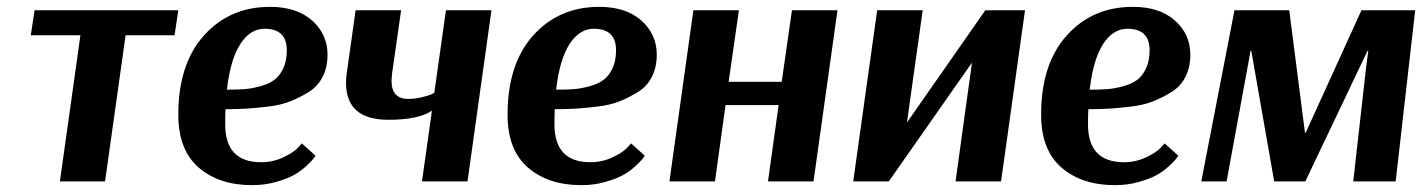

<svg xmlns="http://www.w3.org/2000/svg" viewBox="-20 -530 4155 561"><path d="M490 -427H347L287 0H155L215 -427H70L81 -500H501Z M862 -111 902 -75Q900 -72 895.5 -66Q891 -60 875 -45Q859 -30 839.5 -19Q820 -8 787 1.5Q754 11 717 11Q620 11 560.5 -40.5Q501 -92 501 -195Q501 -343 576 -426.5Q651 -510 769 -510Q847 -510 892 -470Q937 -430 937 -370Q937 -334 923 -306Q909 -278 882.5 -261.5Q856 -245 828.5 -234Q801 -223 763 -218.5Q725 -214 698.5 -212.5Q672 -211 639 -211Q638 -197 638 -167Q638 -56 743 -56Q777 -56 807 -70Q837 -84 850 -98ZM753 -446Q711 -446 682 -401Q653 -356 643 -268Q673 -268 694 -269.5Q715 -271 740.5 -278Q766 -285 781.5 -296.5Q797 -308 807.5 -330Q818 -352 818 -383Q818 -446 753 -446Z M1249 -259 1283 -500H1416L1346 0H1213L1242 -206H1241Q1202 -180 1115 -180Q991 -180 991 -288Q991 -304 994 -322L1019 -500H1152L1126 -318Q1124 -300 1124 -294Q1124 -241 1173 -241Q1192 -241 1211 -245.5Q1230 -250 1240 -254Z M1824 -111 1864 -75Q1862 -72 1857.5 -66Q1853 -60 1837 -45Q1821 -30 1801.5 -19Q1782 -8 1749 1.5Q1716 11 1679 11Q1582 11 1522.5 -40.5Q1463 -92 1463 -195Q1463 -343 1538 -426.5Q1613 -510 1731 -510Q1809 -510 1854 -470Q1899 -430 1899 -370Q1899 -334 1885 -306Q1871 -278 1844.5 -261.5Q1818 -245 1790.5 -234Q1763 -223 1725 -218.5Q1687 -214 1660.5 -212.5Q1634 -211 1601 -211Q1600 -197 1600 -167Q1600 -56 1705 -56Q1739 -56 1769 -70Q1799 -84 1812 -98ZM1715 -446Q1673 -446 1644 -401Q1615 -356 1605 -268Q1635 -268 1656 -269.5Q1677 -271 1702.5 -278Q1728 -285 1743.5 -296.5Q1759 -308 1769.5 -330Q1780 -352 1780 -383Q1780 -446 1715 -446Z M1936 0 2006 -500H2139L2109 -291H2264L2294 -500H2427L2357 0H2224L2255 -223H2100L2069 0Z M2859 -500H2975L2905 0H2772L2820 -347L2577 0H2473L2543 -500H2676L2630 -172Z M3383 -111 3423 -75Q3421 -72 3416.5 -66Q3412 -60 3396 -45Q3380 -30 3360.5 -19Q3341 -8 3308 1.5Q3275 11 3238 11Q3141 11 3081.5 -40.5Q3022 -92 3022 -195Q3022 -343 3097 -426.5Q3172 -510 3290 -510Q3368 -510 3413 -470Q3458 -430 3458 -370Q3458 -334 3444 -306Q3430 -278 3403.5 -261.5Q3377 -245 3349.5 -234Q3322 -223 3284 -218.5Q3246 -214 3219.5 -212.5Q3193 -211 3160 -211Q3159 -197 3159 -167Q3159 -56 3264 -56Q3298 -56 3328 -70Q3358 -84 3371 -98ZM3274 -446Q3232 -446 3203 -401Q3174 -356 3164 -268Q3194 -268 3215 -269.5Q3236 -271 3261.5 -278Q3287 -285 3302.5 -296.5Q3318 -308 3328.5 -330Q3339 -352 3339 -383Q3339 -446 3274 -446Z M4115 -500 4058 0H3934L3971 -328L3978 -382H3976L3794 0H3703L3636 -382H3634L3629 -354L3564 0H3490L3587 -500H3747L3793 -142H3795L3958 -500Z"/></svg>

Font: Arsenal
Style: Bold Italic
Weight: 700
Italic angle: -9°
Designer: Andrij Shevchenko
Foundry: Stairsfor.com
Version: Version 1.000